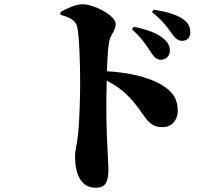

<svg xmlns="http://www.w3.org/2000/svg" viewBox="-20 -826 1040 903"><path d="M691 -578C706 -555 719 -545 736 -545C761 -545 779 -564 779 -587C779 -606 773 -623 753 -641C719 -672 667 -688 609 -700L601 -688C650 -644 673 -606 691 -578ZM786 -671C804 -646 816 -634 837 -634C861 -634 875 -650 875 -674C875 -698 866 -718 841 -736C811 -757 762 -772 702 -780L695 -769C751 -724 770 -693 786 -671ZM264 -769 265 -756C300 -747 335 -734 343 -700C353 -658 357 -524 357 -439C357 -388 355 -268 347 -193C342 -146 333 -120 333 -91C333 3 367 57 429 57C477 57 490 31 490 -34C490 -46 487 -82 485 -137C481 -211 478 -316 482 -447C527 -423 555 -402 579 -378C665 -294 665 -228 744 -228C789 -228 816 -263 816 -303C816 -368 786 -400 735 -430C678 -463 586 -485 483 -491C485 -549 487 -595 493 -628C500 -667 524 -680 524 -714C524 -752 423 -806 369 -806C334 -806 294 -786 264 -769Z"/></svg>

Font: Noto Serif CJK HK Black
Style: Regular
Weight: 900
Designer: Ryoko NISHIZUKA 西塚涼子 (kana & ideographs); Frank Grießhammer (Latin, Greek & Cyrillic); Wenlong ZHANG 张文龙 (bopomofo); San
Foundry: Adobe
Version: Version 2.001;hotconv 1.1.0;makeotfexe 2.6.0